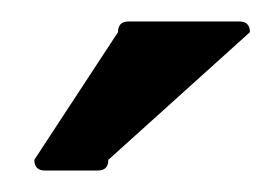

<svg xmlns="http://www.w3.org/2000/svg" viewBox="-20 -960 253 179"><path d="M71 -801H22Q12 -801 12 -811L90 -930Q90 -940 100 -940H203Q213 -940 213 -930L81 -811Q81 -801 71 -801Z"/></svg>

Font: Kanalisirung
Style: Regular
Weight: 500
Designer: Peter Wiegel
Foundry: Peter Wiegel
Version: 1.000